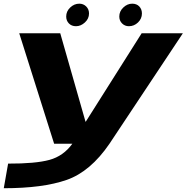

<svg xmlns="http://www.w3.org/2000/svg" viewBox="-31 -762 990 1018"><path d="M256 0H549.5L938.5 -585.5H720L423.5 -116.5H422.5L288.5 -585.5H71ZM-11 236Q196 236 322.2 192Q448.5 148 549.5 0L353 -0.5Q305.5 65.5 231 85.8Q156.5 106 12 105.5ZM372 -623Q397.5 -623 419.2 -643Q441 -663 441 -690.5Q441 -713 426 -727.8Q411 -742.5 389.5 -742.5Q362.5 -742.5 341.2 -722.2Q320 -702 320 -674.5Q320 -652.5 334.2 -637.8Q348.5 -623 372 -623ZM652.5 -623Q680 -623 700.8 -643Q721.5 -663 721.5 -690.5Q721.5 -713 707.5 -727.8Q693.5 -742.5 670 -742.5Q644 -742.5 622.8 -722.2Q601.5 -702 601.5 -674.5Q601.5 -652.5 616.2 -637.8Q631 -623 652.5 -623Z"/></svg>

Font: Anybody ExtraExpanded
Style: Bold Italic
Weight: 700
Width: 8
Italic angle: -10°
Version: Version 1.113;gftools[0.9.25]